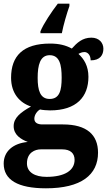

<svg xmlns="http://www.w3.org/2000/svg" viewBox="-27 -786 580 1040"><path d="M192 -616V-606H308C316 -649 335 -714 349 -753V-766H286C253 -723 209 -658 192 -616ZM222 234C413 234 504 161 504 41C504 -56 443 -112 314 -112H203C177 -112 159 -121 159 -143C159 -165 176 -186 190 -193C201 -190 231 -188 244 -188C388 -188 452 -262 452 -370C452 -428 428 -467 398 -494C407 -499 417 -504 431 -504C445 -504 464 -491 464 -459C516 -459 533 -489 533 -522C533 -554 510 -582 468 -582C419 -582 390 -554 362 -523C329 -541 293 -550 244 -550C98 -550 33 -483 33 -365C33 -280 80 -229 141 -209C85 -178 47 -148 47 -103C47 -55 86 -32 123 -17C45 -10 -7 33 -7 100C-7 188 69 234 222 234ZM242 -250C190 -250 177 -298 177 -364C177 -433 190 -487 242 -487C296 -487 307 -435 307 -365C307 -297 296 -250 242 -250ZM225 172C163 172 119 148 119 99C119 40 163 23 194 23H310C355 23 377 45 377 80C377 137 324 172 225 172Z"/></svg>

Font: Noto Serif Sinhala SemiCondensed ExtraBold
Style: Regular
Weight: 800
Width: 4
Designer: Jelle Bosma - Monotype Design Team
Foundry: Monotype Imaging Inc.
Version: Version 2.007